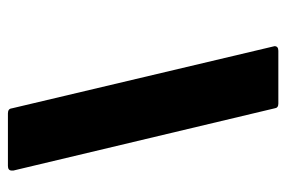

<svg xmlns="http://www.w3.org/2000/svg" viewBox="-142 -598 740 497"><g transform="rotate(90 228.5 -350.0)"><path d="M422 -10Q422 0 410 0H274Q262 0 261 -10L101 -686L100 -690Q100 -700 112 -700H249Q260 -700 261 -690L422 -14Z"/></g></svg>

Font: Barlow Semi Condensed ExtraBold
Style: Italic
Weight: 800
Width: 4
Italic angle: -7°
Designer: Jeremy Tribby
Foundry: Tribby Type
Version: Version 1.408